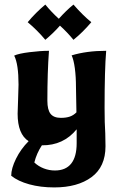

<svg xmlns="http://www.w3.org/2000/svg" viewBox="-20 -639 531 839"><path d="M29 129Q29 97 50 54.5Q71 12 105 -22Q57 -53 57 -142L59 -203L61 -269Q61 -359 42 -396Q61 -405 109 -411Q157 -417 194 -417Q187 -323 187 -199Q187 -159 201 -141.5Q215 -124 246 -124Q269 -124 285 -129.5Q301 -135 314 -148L312 -257Q312 -304 307 -341Q302 -378 293 -397Q359 -417 444 -417Q437 -336 437 -167Q437 -101 440 -56L441 0Q441 90 380 135Q319 180 217 180Q157 180 108 166.5Q59 153 29 129ZM315 -13V-74Q257 -3 163 -4Q140 31 130 71Q148 88 171.5 97Q195 106 220 106Q267 106 291 76Q315 46 315 -13ZM379 -542Q342 -498 301 -465Q274 -498 242 -527Q214 -495 178 -465Q143 -507 101 -542Q136 -584 178 -619Q205 -586 237 -557Q270 -594 301 -619Q342 -572 379 -542Z"/></svg>

Font: Mirza
Style: Bold
Weight: 700
Designer: Arabic design by Kourosh Beigpour, Latin design by Eduardo Tunni, engineering by Lasse Fister
Version: Version 1.0010g